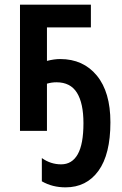

<svg xmlns="http://www.w3.org/2000/svg" viewBox="-20 -563 526 826"><path d="M371 -543V-445H182V-301Q213 -309 239 -309Q338 -309 396.5 -238Q455 -167 455 -37Q455 101 403.5 172Q352 243 262 243Q205 243 160 217V117Q198 144 243 144Q290 144 314.5 100.5Q339 57 339 -33Q339 -119 311 -164Q283 -209 223 -209Q202 -209 182 -203V0H66V-543Z"/></svg>

Font: Noto Sans Condensed SemiBold
Style: Regular
Weight: 600
Width: 3
Designer: Monotype Design Team
Foundry: Monotype Imaging Inc.
Version: Version 2.013; ttfautohint (v1.8.4.7-5d5b)